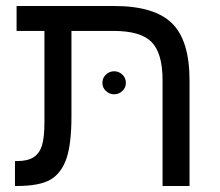

<svg xmlns="http://www.w3.org/2000/svg" viewBox="-20 -619 731 639"><path d="M201.7 -92.8Q185.1 -43.5 148.9 -21.7Q112.8 0 35.2 0H29.8V-83H38.1Q71.8 -83 91.8 -95.7Q111.3 -108.4 119.6 -134.5Q127.9 -160.6 127.9 -213.9V-516.1H35.2V-599.1H358.9Q493.7 -599.1 552.2 -541.7Q610.8 -484.4 610.8 -351.1V0H521V-352.1Q521 -441.9 484.6 -479Q448.2 -516.1 357.9 -516.1H217.8V-231.9Q217.8 -142.1 201.7 -92.8ZM320.8 -342.8Q320.8 -359.9 332.5 -370.8Q344.2 -381.8 359.9 -381.8Q375.5 -381.8 387.2 -370.8Q398.9 -359.9 398.9 -342.8Q398.9 -327.1 387.2 -316.2Q375.5 -305.2 359.9 -305.2Q344.2 -305.2 332.5 -316.2Q320.8 -327.1 320.8 -342.8Z"/></svg>

Font: Arimo Nerd Font
Style: Regular
Weight: 400
Designer: Steve Matteson
Foundry: Monotype Imaging Inc.
Version: Version 1.33;Nerd Fonts 3.2.1